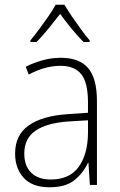

<svg xmlns="http://www.w3.org/2000/svg" viewBox="-20 -784 508 814"><path d="M238 -539Q316 -539 353.5 -495.5Q391 -452 391 -355V0H361L355 -94H353Q334 -52 296.5 -21Q259 10 190 10Q117 10 80.5 -30Q44 -70 44 -133Q44 -212 102 -252.5Q160 -293 267 -300L353 -306V-349Q353 -434 324.5 -469.5Q296 -505 236 -505Q204 -505 171 -496Q138 -487 102 -468L89 -501Q123 -518 160.5 -528.5Q198 -539 238 -539ZM270 -269Q180 -263 131.5 -230.5Q83 -198 83 -133Q83 -80 112.5 -51.5Q142 -23 195 -23Q275 -23 313.5 -76.5Q352 -130 353 -219V-274ZM253 -764Q266 -742 285.5 -713.5Q305 -685 325 -657.5Q345 -630 360 -613V-606H334Q309 -631 282.5 -663.5Q256 -696 235 -725Q213 -697 186.5 -664Q160 -631 135 -606H109V-613Q125 -632 145.5 -659.5Q166 -687 185 -714.5Q204 -742 216 -764Z"/></svg>

Font: Noto Sans Sinhala UI SemiCondensed ExtraLight
Style: Regular
Weight: 200
Width: 4
Designer: Jelle Bosma - Monotype Design Team
Foundry: Monotype Imaging Inc.
Version: Version 2.006; ttfautohint (v1.8.4.7-5d5b)